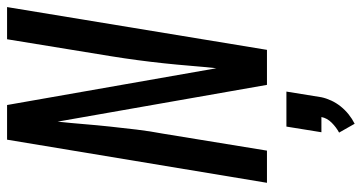

<svg xmlns="http://www.w3.org/2000/svg" viewBox="-260 -515 1023 543"><g transform="rotate(-90 251.5 -243.5)"><path d="M6 0 128 -735H226L330 -143Q334 -180 337 -217Q340 -254 344 -291.5Q348 -329 353 -366.5Q358 -404 364 -441L412 -735H503L382 0H283L179 -592Q175 -555 172 -518Q169 -481 165 -443.5Q161 -406 156.5 -368.5Q152 -331 145 -294L97 0ZM173 248 148 204Q163 196 176 183Q189 170 192 154H149L165 55H264L248 154Q245 168 238.5 182Q232 196 222 208.5Q212 221 199.5 231Q187 241 173 248Z"/></g></svg>

Font: Iosevka SS04 Medium Oblique
Style: Regular
Weight: 500
Italic angle: -9°
Monospace: yes
Designer: Belleve Invis
Foundry: Belleve Invis
Version: Version 19.0.0; ttfautohint (v1.8.4)